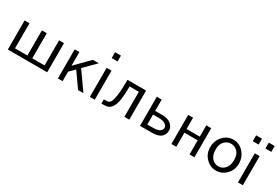

<svg xmlns="http://www.w3.org/2000/svg" viewBox="53 -1605 3673 2542"><g transform="rotate(30 1890.0 -334.0)"><path d="M81.1 0V-444.8H155.8V-61H345.2V-444.8H419.9V-61H607.9V-444.8H683.1V0Z M846.7 0V-444.8H918.5V-235.8L1124.5 -444.8H1214.8L1044.4 -272.9L1236.8 0H1154.8L997.6 -224.1L918.5 -145V0Z M1328.6 -589.8V-679.2H1418.5V-589.8ZM1335.4 0V-444.8H1410.2V0Z M1512.2 0V-64.9H1551.3Q1586.4 -64.9 1605.7 -85.9Q1625 -106.9 1639.2 -188.5Q1653.3 -270 1653.3 -422.9V-444.8H1938V0H1863.3V-382.8H1722.2Q1722.2 -263.7 1710.7 -186.3Q1699.2 -108.9 1675.3 -68.8Q1651.4 -28.8 1622.8 -14.4Q1594.2 0 1552.2 0Z M2102.1 0V-444.8H2176.8V-272H2282.2Q2376.5 -272 2421.6 -230Q2466.8 -188 2466.8 -138.2Q2466.8 -114.3 2459.5 -92.5Q2452.1 -70.8 2434.1 -48.8Q2416 -26.9 2377.4 -13.4Q2338.9 0 2285.2 0ZM2176.8 -64H2265.1Q2346.2 -64 2377 -94.2Q2397 -114.3 2397 -141.1Q2397 -168 2364 -191.9Q2331.1 -215.8 2264.2 -215.8H2176.8Z M2582 0V-444.8H2656.7V-272H2858.9V-444.8H2934.1V0H2858.9V-215.8H2656.7V0Z M3047.4 -221.2Q3047.4 -322.3 3112.1 -391.6Q3176.8 -460.9 3266.6 -460.9Q3360.8 -460.9 3423.8 -388.4Q3486.8 -315.9 3486.8 -220.2Q3486.8 -121.1 3420.7 -54.9Q3354.5 11.2 3266.6 11.2Q3178.7 11.2 3113 -55.4Q3047.4 -122.1 3047.4 -221.2ZM3125.5 -231Q3125.5 -143.1 3168 -98.1Q3210.4 -53.2 3266.6 -53.2Q3322.8 -53.2 3365.2 -98.6Q3407.7 -144 3407.7 -231Q3407.7 -314.9 3365.2 -356.9Q3322.8 -398.9 3266.6 -398.9Q3211.4 -398.9 3168.5 -356.9Q3125.5 -314.9 3125.5 -231Z M3496.1 -570.8V-660.2H3585.9V-570.8ZM3599.6 0V-444.8H3674.3V0ZM3689.9 -570.8V-660.2H3779.8V-570.8Z"/></g></svg>

Font: CMU Sans Serif
Style: Medium
Weight: 500
Version: Version 0.7.0